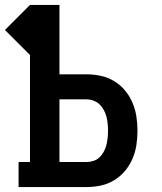

<svg xmlns="http://www.w3.org/2000/svg" viewBox="-34 -755 654 775"><path d="M41 0V-101H87V-533L-14 -634L87 -735H206V-455H315Q344 -455 372.5 -449Q401 -443 426 -428Q451 -413 470 -390.5Q489 -368 500.5 -341Q512 -314 516.5 -285Q521 -256 521 -227Q521 -198 516.5 -169Q512 -140 500.5 -113.5Q489 -87 470 -64.5Q451 -42 426 -27Q401 -12 372.5 -6Q344 0 315 0ZM206 -101H315Q329 -101 343 -105.5Q357 -110 367.5 -120Q378 -130 385 -143Q392 -156 395.5 -170Q399 -184 400.5 -198.5Q402 -213 402 -227Q402 -242 400.5 -256.5Q399 -271 395.5 -284.5Q392 -298 385 -311Q378 -324 367.5 -334Q357 -344 343 -349Q329 -354 315 -354H206Z"/></svg>

Font: Iosevka Curly Slab Extended
Style: Bold
Weight: 700
Width: 7
Monospace: yes
Designer: Belleve Invis
Foundry: Belleve Invis
Version: Version 11.1.0; ttfautohint (v1.8.3)